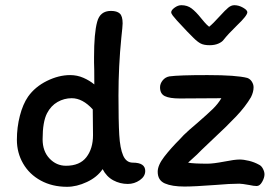

<svg xmlns="http://www.w3.org/2000/svg" viewBox="-20 -716 1051 739"><path d="M725 -570Q708 -586 661 -637Q651 -648 645 -656Q639 -664 639 -669Q639 -677 652 -686.5Q665 -696 678 -696Q701 -696 717.5 -683.5Q734 -671 754 -646Q758 -641 767 -630.5Q776 -620 785 -613Q799 -624 828 -656Q847 -677 858.5 -686.5Q870 -696 882 -696Q899 -696 915.5 -686.5Q932 -677 932 -669Q932 -656 892 -618Q858 -585 840 -562Q834 -554 820 -548Q806 -542 787 -542Q765 -542 752.5 -548.5Q740 -555 725 -570ZM447 -571Q436 -461 436 -348Q436 -249 439 -197Q442 -145 454 -117.5Q466 -90 491 -90Q539 -90 539 -58Q539 -37 518 -22.5Q497 -8 472 -8Q442 -8 416 -22Q390 -36 375 -65Q354 -34 314.5 -15.5Q275 3 238 3Q181 3 137 -21Q93 -45 69 -86.5Q45 -128 45 -178Q45 -226 56.5 -270.5Q68 -315 88 -344Q115 -382 160.5 -404.5Q206 -427 250 -427Q277 -427 301 -416.5Q325 -406 343 -391Q343 -458 342 -475V-496Q342 -589 354 -632Q365 -674 407 -674Q430 -674 441 -664Q452 -654 452 -626Q452 -616 447 -571ZM797 -178Q744 -128 738 -121L704 -90Q724 -86 779 -86Q801 -86 843 -94Q883 -102 902 -102Q918 -102 938.5 -97Q959 -92 977 -82Q986 -78 992 -66.5Q998 -55 998 -45Q998 -32 989 -16Q980 0 968 0Q957 0 939 -4Q911 -9 901 -9Q866 -9 808 -4Q728 2 690 2Q642 2 614.5 -10Q587 -22 587 -55Q587 -80 612 -112.5Q637 -145 673 -181L687 -196Q703 -212 741 -244Q779 -277 799 -296.5Q819 -316 832 -338L672 -337Q633 -337 614.5 -346Q596 -355 596 -380Q596 -394 606 -406.5Q616 -419 632 -422Q668 -427 779 -427Q890 -427 932 -416Q943 -412 949.5 -401.5Q956 -391 956 -380Q956 -362 946 -342Q925 -306 889 -268Q853 -230 797 -178ZM234 -78Q287 -78 312.5 -111Q338 -144 338 -196L337 -295Q298 -338 256 -338Q227 -338 201.5 -323.5Q176 -309 161 -280Q144 -247 144 -180Q144 -134 170.5 -106Q197 -78 234 -78Z"/></svg>

Font: Itim
Style: Regular
Weight: 400
Designer: Suppakit Chalermlarp
Version: Version 1.002g